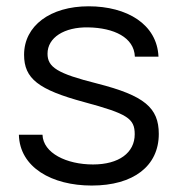

<svg xmlns="http://www.w3.org/2000/svg" viewBox="-20 -575 565 610"><path d="M271.5 14.5C404 14.5 484.5 -47.5 484.5 -149.5C484.5 -233 438 -271.5 289 -309.5C161.5 -341.5 131 -361.5 131 -404.5C131 -455.5 184 -489.5 260.5 -488C341.5 -486.5 406 -456.5 408.5 -395H483.5C479 -498 383.5 -555 261.5 -555C139.5 -555 56.5 -493 56.5 -401C56.5 -325.5 101.5 -290 248 -250.5C385 -213.5 408 -198.5 408 -148.5C408 -89.5 357.5 -52.5 275.5 -52.5C191.5 -52.5 117 -88.5 115 -147H40C42.5 -43 145 14.5 271.5 14.5Z"/></svg>

Font: Eudonet
Style: Regular
Weight: 400
Designer: Mikhail Sharanda
Foundry: Mikhail Sharanda
Version: Version 4.503;Glyphs 3.1.2 (3151)